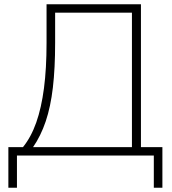

<svg xmlns="http://www.w3.org/2000/svg" viewBox="-20 -725 800 895"><path d="M19 150V-39H87Q125 -86 149 -154Q173 -222 185 -314Q197 -406 197 -525V-705H637V-39H737V150H697V0H59V150ZM134 -39H595V-666H237V-525Q237 -407 226.5 -317Q216 -227 193 -159Q170 -91 134 -39Z"/></svg>

Font: Nunito Sans 12pt ExtraLight
Style: Regular
Weight: 200
Designer: Vernon Adams
Foundry: Vernon Adams
Version: Version 3.101;gftools[0.9.27]